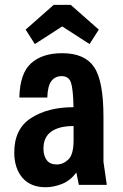

<svg xmlns="http://www.w3.org/2000/svg" viewBox="-20 -776 517 806"><path d="M61.3 -366.7H178.6Q180 -415.4 195.8 -435.9Q211.6 -456.4 238.7 -456.4Q268.9 -456.4 278 -428.9Q287.1 -401.4 288.6 -326Q181.3 -326 110.6 -280.6Q39.9 -235.3 39.9 -136Q39.9 -70 74 -30Q108.1 10 171.7 10Q204.7 10 239.6 -3.6Q274.4 -17.1 300.6 -51.6L311 0H428.3L414.3 -97.1V-286.3Q414.3 -436.6 374.9 -494.6Q335.6 -552.7 240.9 -552.7Q157.1 -552.7 110.2 -510.1Q63.3 -467.4 61.3 -366.7ZM288.9 -246.9V-187.6Q288.9 -127.7 267.1 -106.6Q245.3 -85.6 218.4 -85.6Q189.7 -85.6 176.1 -103.9Q162.4 -122.3 162.4 -152.3Q162.4 -200.1 195.1 -223.5Q227.7 -246.9 288.9 -246.9ZM205.6 -755.7 87.6 -651.7 126.3 -591 241.1 -665.1 356 -591 394.7 -651.7 276.7 -755.7Z"/></svg>

Font: Secuela Black
Style: Regular
Weight: 900
Designer: Fernando Haro
Foundry: deFharo
Version: Version 1.704